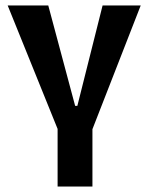

<svg xmlns="http://www.w3.org/2000/svg" viewBox="-20 -680 541 700"><path d="M190 0V-210L8 -660H156L254 -294H262L354 -660H493L317 -209V0Z"/></svg>

Font: Bricolage Grotesque 12pt Condensed SemiBold
Style: Regular
Weight: 600
Width: 3
Designer: Mathieu Triay
Foundry: Atelier Triay
Version: Version 1.001; ttfautohint (v1.8.4.7-5d5b);gftools[0.9.33.de